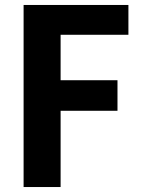

<svg xmlns="http://www.w3.org/2000/svg" viewBox="-20 -753 590 773"><path d="M497 -733V-613H224V-430H453V-307H224V0H75V-733Z"/></svg>

Font: Kreadon
Style: Bold
Weight: 700
Designer: Reiya WATANABE
Foundry: StudioGnu
Version: Version 1.003; ttfautohint (v1.8.4.7-5d5b);gftools[0.9.32]